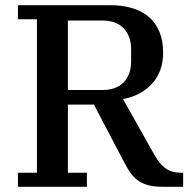

<svg xmlns="http://www.w3.org/2000/svg" viewBox="-20 -718 739 738"><path d="M49 -54H122V-644H49V-698H404Q450 -698 487.5 -687Q525 -676 551.5 -653.5Q578 -631 592.5 -596.5Q607 -562 607 -516Q607 -444 565.5 -397.5Q524 -351 453 -337L575 -120Q595 -85 618.5 -69.5Q642 -54 677 -54H684V0H607Q575 0 552.5 -5.5Q530 -11 513 -22.5Q496 -34 483 -51.5Q470 -69 458 -93L341 -316H241V-54H314V0H49ZM241 -372H374Q427 -372 455.5 -402Q484 -432 484 -482V-529Q484 -579 455.5 -609Q427 -639 374 -639H241Z"/></svg>

Font: IBM Plex Serif Medium
Style: Regular
Weight: 500
Designer: Mike Abbink, Paul van der Laan, Pieter van Rosmalen
Foundry: Bold Monday
Version: Version 2.5